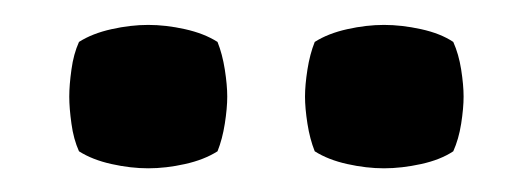

<svg xmlns="http://www.w3.org/2000/svg" viewBox="-20 -700 438 158"><path d="M37 -620.5Q37 -630 38.8 -642.8Q40.5 -655.5 45 -665.5Q56 -672.5 71.8 -676Q87.5 -679.5 102 -679.5Q116.5 -679.5 132.2 -676Q148 -672.5 159 -665.5Q163 -655.5 165 -642.8Q167 -630 167 -620.5Q167 -611 165 -598.2Q163 -585.5 159 -575.5Q148 -568.5 132.2 -565Q116.5 -561.5 102 -561.5Q87.5 -561.5 71.8 -565Q56 -568.5 45 -575.5Q40.5 -585.5 38.8 -598.2Q37 -611 37 -620.5ZM231 -620.5Q231 -630 233 -642.8Q235 -655.5 239 -665.5Q250 -672.5 265.8 -676Q281.5 -679.5 296 -679.5Q310.5 -679.5 326.5 -676Q342.5 -672.5 353 -665.5Q357.5 -655.5 359.5 -642.8Q361.5 -630 361.5 -620.5Q361.5 -611 359.5 -598.2Q357.5 -585.5 353 -575.5Q342.5 -568.5 326.5 -565Q310.5 -561.5 296 -561.5Q281.5 -561.5 265.8 -565Q250 -568.5 239 -575.5Q235 -585.5 233 -598.2Q231 -611 231 -620.5Z"/></svg>

Font: Signika SC SemiBold
Style: Regular
Weight: 600
Designer: Anna Giedryś
Foundry: Anna Giedryś
Version: Version 2.000; ttfautohint (v1.8.3) -l 8 -r 50 -G 200 -x 9 -